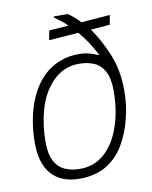

<svg xmlns="http://www.w3.org/2000/svg" viewBox="-83 -785 678 859"><g transform="rotate(-10 256.0 -355.5)"><path d="M208 12Q155 12 117 -9.5Q79 -31 59 -73.5Q39 -116 39 -180Q39 -229 46.5 -274Q54 -319 68 -358Q83 -399 105 -432Q127 -465 156 -488.5Q185 -512 221.5 -525Q258 -538 302 -538Q326 -538 348 -532.5Q370 -527 387 -518L391 -519Q375 -551 356 -579.5Q337 -608 316 -632L182 -622L190 -665L279 -671Q262 -688 246.5 -699Q231 -710 220 -719V-723H284Q295 -716 309 -704Q323 -692 339 -676L469 -686L461 -643L374 -636Q412 -584 443 -509.5Q474 -435 474 -346Q474 -312 470.5 -280Q467 -248 459 -218Q443 -152 412 -100Q381 -48 331.5 -18Q282 12 208 12ZM219 -31Q259 -31 290.5 -46Q322 -61 346 -88Q370 -115 387 -150Q397 -171 404.5 -194.5Q412 -218 417 -243Q422 -268 424.5 -294.5Q427 -321 427 -349Q427 -405 410.5 -436.5Q394 -468 364.5 -481.5Q335 -495 295 -495Q257 -495 226.5 -481Q196 -467 172.5 -442Q149 -417 131 -384Q116 -355 106.5 -321.5Q97 -288 92 -251.5Q87 -215 87 -177Q87 -122 103.5 -90Q120 -58 150 -44.5Q180 -31 219 -31Z"/></g></svg>

Font: Archivo SemiBold Thin
Style: Italic
Weight: 250
Italic angle: -10°
Version: Version 2.001